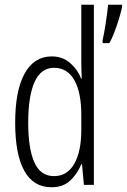

<svg xmlns="http://www.w3.org/2000/svg" viewBox="-20 -846 535 810"><path d="M197 -56Q121 -56 82.5 -125.5Q44 -195 44 -328Q44 -464 84 -536Q124 -608 198 -608Q244 -608 276 -580Q308 -552 322 -515H325Q324 -535 323.5 -552Q323 -569 323 -586V-826H376V-66H334L326 -153H323Q307 -114 277 -85Q247 -56 197 -56ZM208 -103Q263 -103 293 -154.5Q323 -206 323 -299V-361Q323 -456 293.5 -508Q264 -560 208 -560Q153 -560 126 -500.5Q99 -441 99 -328Q99 -219 125 -161Q151 -103 208 -103ZM495 -816Q491 -797 482 -767Q473 -737 462 -708.5Q451 -680 441 -664H413V-677Q415 -684 418.5 -703.5Q422 -723 426 -747.5Q430 -772 432.5 -793.5Q435 -815 436 -826H495Z"/></svg>

Font: Noto Sans Malayalam UI ExtraCondensed Light
Style: Regular
Weight: 300
Width: 2
Designer: Jelle Bosma - Monotype Design Team
Foundry: Monotype Imaging Inc.
Version: Version 2.104; ttfautohint (v1.8.4.7-5d5b)